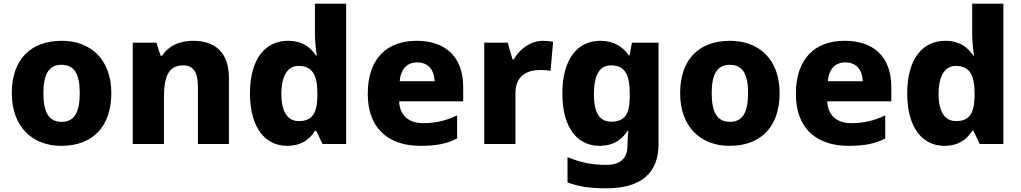

<svg xmlns="http://www.w3.org/2000/svg" viewBox="-20 -780 5528 1040"><path d="M583 -276C583 -458 471 -559 315 -559C146 -559 44 -458 44 -276C44 -92 156 10 312 10C480 10 583 -92 583 -276ZM215 -276C215 -377 244 -429 313 -429C384 -429 412 -377 412 -276C412 -174 384 -120 314 -120C243 -120 215 -174 215 -276Z M1026 -559C953 -559 893 -532 858 -478H850L827 -549H699V0H868V-250C868 -363 891 -426 973 -426C1028 -426 1052 -387 1052 -311V0H1220V-358C1220 -499 1142 -559 1026 -559Z M1535 10C1613 10 1658 -26 1686 -71H1693L1727 0H1855V-760H1686V-597C1686 -553 1692 -503 1696 -479H1692C1662 -524 1617 -559 1540 -559C1418 -559 1334 -462 1334 -274C1334 -88 1417 10 1535 10ZM1599 -124C1540 -124 1504 -171 1504 -271C1504 -372 1540 -423 1597 -423C1675 -423 1699 -370 1699 -272V-257C1697 -167 1671 -124 1599 -124Z M2237 -559C2078 -559 1972 -466 1972 -271C1972 -78 2091 10 2257 10C2346 10 2402 -2 2456 -30V-155C2395 -126 2341 -113 2271 -113C2190 -113 2145 -159 2142 -231H2489V-309C2489 -473 2392 -559 2237 -559ZM2240 -442C2302 -442 2333 -398 2334 -340H2145C2151 -410 2188 -442 2240 -442Z M2922 -559C2853 -559 2795 -514 2763 -459H2756L2730 -549H2603V0H2772V-275C2772 -377 2844 -401 2908 -401C2931 -401 2950 -399 2962 -396L2976 -554C2964 -556 2940 -559 2922 -559Z M3231 -559C3106 -559 3026 -457 3026 -274C3026 -92 3104 10 3228 10C3298 10 3347 -20 3379 -71H3384C3381 -48 3379 -22 3379 -3V8C3379 77 3341 113 3264 113C3183 113 3121 99 3054 71V208C3117 232 3181 240 3264 240C3453 240 3547 157 3547 1V-549H3403L3390 -480H3386C3352 -529 3303 -559 3231 -559ZM3290 -426C3364 -426 3391 -377 3391 -275V-254C3391 -160 3362 -121 3292 -121C3227 -121 3197 -168 3197 -271C3197 -374 3228 -426 3290 -426Z M4203 -276C4203 -458 4091 -559 3935 -559C3766 -559 3664 -458 3664 -276C3664 -92 3776 10 3932 10C4100 10 4203 -92 4203 -276ZM3835 -276C3835 -377 3864 -429 3933 -429C4004 -429 4032 -377 4032 -276C4032 -174 4004 -120 3934 -120C3863 -120 3835 -174 3835 -276Z M4556 -559C4397 -559 4291 -466 4291 -271C4291 -78 4410 10 4576 10C4665 10 4721 -2 4775 -30V-155C4714 -126 4660 -113 4590 -113C4509 -113 4464 -159 4461 -231H4808V-309C4808 -473 4711 -559 4556 -559ZM4559 -442C4621 -442 4652 -398 4653 -340H4464C4470 -410 4507 -442 4559 -442Z M5095 10C5173 10 5218 -26 5246 -71H5253L5287 0H5415V-760H5246V-597C5246 -553 5252 -503 5256 -479H5252C5222 -524 5177 -559 5100 -559C4978 -559 4894 -462 4894 -274C4894 -88 4977 10 5095 10ZM5159 -124C5100 -124 5064 -171 5064 -271C5064 -372 5100 -423 5157 -423C5235 -423 5259 -370 5259 -272V-257C5257 -167 5231 -124 5159 -124Z"/></svg>

Font: Noto Sans Arabic ExtBd
Style: Regular
Weight: 800
Designer: Monotype Design Team, Nadine Chahine, Nizar Qandah and Khaled Hosny
Foundry: Monotype Imaging Inc.
Version: Version 2.012